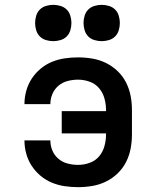

<svg xmlns="http://www.w3.org/2000/svg" viewBox="-20 -765 640 793"><path d="M302 8Q275 8 247.5 4Q220 0 194.5 -10.5Q169 -21 147.5 -39Q126 -57 111 -80Q96 -103 88.5 -130Q81 -157 81 -185Q81 -185 81 -185Q81 -185 81 -185H188Q188 -185 188 -185Q188 -185 188 -185Q188 -163 196.5 -143Q205 -123 221.5 -109Q238 -95 259.5 -89.5Q281 -84 302 -84Q327 -84 350.5 -92.5Q374 -101 389.5 -119.5Q405 -138 411.5 -162Q418 -186 418 -210V-214H235V-306H418V-310Q418 -334 411.5 -358Q405 -382 389.5 -400.5Q374 -419 350.5 -427.5Q327 -436 302 -436Q281 -436 259.5 -430.5Q238 -425 221.5 -411Q205 -397 196.5 -377Q188 -357 188 -335Q188 -335 188 -335Q188 -335 188 -335H81Q81 -335 81 -335Q81 -335 81 -335Q81 -363 88.5 -390Q96 -417 111 -440Q126 -463 147.5 -481Q169 -499 194.5 -509.5Q220 -520 247.5 -524Q275 -528 302 -528Q332 -528 361.5 -523Q391 -518 417.5 -505Q444 -492 465.5 -471.5Q487 -451 500.5 -424.5Q514 -398 519.5 -369Q525 -340 525 -310V-210Q525 -180 519.5 -151Q514 -122 500.5 -95.5Q487 -69 465.5 -48.5Q444 -28 417.5 -15Q391 -2 361.5 3Q332 8 302 8ZM400 -595Q385 -595 370 -599.5Q355 -604 344.5 -614.5Q334 -625 329.5 -640Q325 -655 325 -670Q325 -685 329.5 -700Q334 -715 344.5 -725.5Q355 -736 370 -740.5Q385 -745 400 -745Q415 -745 430 -740.5Q445 -736 455.5 -725.5Q466 -715 470.5 -700Q475 -685 475 -670Q475 -655 470.5 -640Q466 -625 455.5 -614.5Q445 -604 430 -599.5Q415 -595 400 -595ZM200 -595Q185 -595 170 -599.5Q155 -604 144.5 -614.5Q134 -625 129.5 -640Q125 -655 125 -670Q125 -685 129.5 -700Q134 -715 144.5 -725.5Q155 -736 170 -740.5Q185 -745 200 -745Q215 -745 230 -740.5Q245 -736 255.5 -725.5Q266 -715 270.5 -700Q275 -685 275 -670Q275 -655 270.5 -640Q266 -625 255.5 -614.5Q245 -604 230 -599.5Q215 -595 200 -595Z"/></svg>

Font: Zed Mono Semibold Extended
Style: Regular
Weight: 600
Width: 7
Monospace: yes
Designer: Belleve Invis
Foundry: Belleve Invis
Version: Version 1.0.0; ttfautohint (v1.8.4)